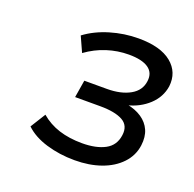

<svg xmlns="http://www.w3.org/2000/svg" viewBox="-88 -800 640 632"><g transform="rotate(20 231.5 -484.5)"><path d="M234 -260Q181 -260 134.5 -274Q88 -288 60 -315L93 -368Q121 -344 157 -332.5Q193 -321 238 -321Q287 -321 318 -337.5Q349 -354 354 -391Q359 -426 332 -441Q305 -456 253 -456H165L175 -517H254Q303 -517 335 -535Q367 -553 371 -587Q375 -617 352.5 -632.5Q330 -648 284 -648Q245 -648 207.5 -636Q170 -624 137 -600L113 -653Q149 -680 197.5 -694.5Q246 -709 296 -709Q373 -709 411.5 -677.5Q450 -646 444 -595Q438 -556 408 -528Q378 -500 334 -489V-492Q365 -486 386.5 -471.5Q408 -457 418 -434.5Q428 -412 424 -381Q419 -344 393 -316.5Q367 -289 326 -274.5Q285 -260 234 -260Z"/></g></svg>

Font: Nunito Sans 10pt SemiExpanded
Style: Italic
Weight: 400
Width: 6
Italic angle: -9°
Designer: Vernon Adams
Foundry: Vernon Adams
Version: Version 3.101;gftools[0.9.27]